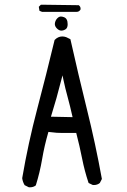

<svg xmlns="http://www.w3.org/2000/svg" viewBox="-20 -801 540 819"><path d="M107.4 -2Q122.6 -2 132.8 -10.3Q149.9 -64.9 159.7 -122.3Q169.4 -179.7 186.5 -238.3Q208 -235.4 221.7 -234.6Q235.4 -233.9 244.6 -233.9H305.2Q319.8 -177.7 330.3 -124.5Q340.8 -71.3 357.9 -20.5L375 -12.2Q377.4 -11.7 379.9 -11.7Q395.5 -11.7 405.8 -20.5L414.6 -37.6Q387.2 -188.5 350.3 -336.9Q313.5 -485.4 280.3 -633.8L262.2 -642.6Q253.4 -645.5 245.6 -645.5Q227.5 -645.5 212.9 -630.4Q177.7 -483.9 138.9 -336.9Q100.1 -189.9 74.7 -41Q76.7 -25.4 85 -11.2L102.5 -2.4Q105 -2 107.4 -2ZM289.6 -301.3 197.3 -303.2Q222.2 -382.8 241.7 -460.9L246.6 -479.5L250.5 -460.9Q258.3 -423.8 268.6 -386.7Q278.8 -349.6 289.6 -301.3ZM240.7 -670.4Q241.7 -670.4 244.1 -670.4Q246.6 -670.4 251 -671.9Q255.4 -673.3 260.7 -676.8Q268.6 -682.6 268.6 -697.8Q268.6 -722.7 252 -728Q246.1 -730.5 239.7 -730.5Q231.9 -730.5 224.6 -723.1Q217.3 -715.8 214.8 -705.1Q213.9 -702.1 213.9 -698.7Q213.9 -688.5 222.7 -679.7Q231.4 -670.9 240.7 -670.4ZM307.6 -750.5Q316.9 -750.5 323.2 -759.8Q323.7 -762.2 323.7 -764.2Q323.7 -772.9 315.9 -778.8L168 -780.8H154.3L145.5 -772L148.4 -754.9L159.2 -750.5Z"/></svg>

Font: Bakudai
Style: Light
Weight: 300
Version: Version 1.48